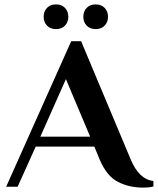

<svg xmlns="http://www.w3.org/2000/svg" viewBox="-20 -847 716 871"><path d="M431 -126 408 -182H142L60 0H8L303 -660H348L572 -126Q610 -33 676 -26V-1Q658 4 628 4Q565 4 514 -22.5Q463 -49 431 -126ZM163 -227H389L279 -488ZM178 -771Q178 -795 193 -811Q208 -827 234 -827Q260 -827 275 -811Q290 -795 290 -771Q290 -747 275 -731Q260 -715 234 -715Q208 -715 193 -731Q178 -747 178 -771ZM358 -771Q358 -795 373 -811Q388 -827 414 -827Q440 -827 455 -811Q470 -795 470 -771Q470 -747 455 -731Q440 -715 414 -715Q388 -715 373 -731Q358 -747 358 -771Z"/></svg>

Font: Philosopher
Style: Bold
Weight: 700
Designer: Jovanny Lemonad
Foundry: Jovanny Lemonad
Version: Version 2.000